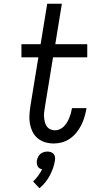

<svg xmlns="http://www.w3.org/2000/svg" viewBox="-20 -755 540 1021"><path d="M266 8Q242 8 220 1.5Q198 -5 180.5 -19.5Q163 -34 153 -54.5Q143 -75 139 -97.5Q135 -120 136.5 -144Q138 -168 142 -193L184 -450H94V-520H196L231 -735H309L274 -520H444V-450H262L218 -181Q216 -168 214.5 -155Q213 -142 214.5 -129Q216 -116 219 -104Q222 -92 229.5 -82Q237 -72 248.5 -67Q260 -62 273 -62Q285 -62 297.5 -67.5Q310 -73 319.5 -82.5Q329 -92 336 -103.5Q343 -115 348 -127Q353 -139 356.5 -151.5Q360 -164 362 -176L363 -180H440L439 -174Q435 -152 428.5 -130.5Q422 -109 411.5 -88.5Q401 -68 386 -49.5Q371 -31 351.5 -17.5Q332 -4 310 2Q288 8 266 8ZM190 246 156 210Q171 196 183 179.5Q195 163 204 145Q196 144 189.5 139.5Q183 135 180 128.5Q177 122 176 114.5Q175 107 176 99Q178 89 182.5 79.5Q187 70 195 63.5Q203 57 212.5 54Q222 51 232 51Q242 51 250.5 54Q259 57 265 63.5Q271 70 272.5 79.5Q274 89 272 99Q269 119 262 139Q255 159 245 178Q235 197 221 214.5Q207 232 190 246Z"/></svg>

Font: Iosevka Oblique
Style: Regular
Weight: 400
Italic angle: -9°
Monospace: yes
Designer: Belleve Invis
Foundry: Belleve Invis
Version: Version 32.5.0; ttfautohint (v1.8.4)